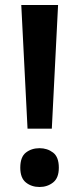

<svg xmlns="http://www.w3.org/2000/svg" viewBox="-20 -734 317 767"><path d="M187 -220H90L65 -714H212ZM61 -64Q61 -107 83.5 -124.5Q106 -142 138 -142Q169 -142 192 -124.5Q215 -107 215 -64Q215 -23 192 -5Q169 13 138 13Q106 13 83.5 -5Q61 -23 61 -64Z"/></svg>

Font: Noto Sans Canadian Aboriginal SemiBold
Style: Regular
Weight: 600
Designer: Monotype Design Team, Typotheque's Kevin King
Foundry: Monotype Imaging Inc.
Version: Version 2.004; ttfautohint (v1.8.4.7-5d5b)